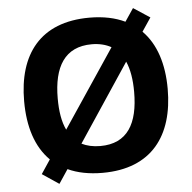

<svg xmlns="http://www.w3.org/2000/svg" viewBox="-55 -873 906 906"><g transform="rotate(-5 398.0 -420.0)"><path d="M738 -424C738 -542 707 -639 643 -703L686 -767L608 -818L567 -757C521 -779 465 -791 399 -791C165 -791 58 -646 58 -425C58 -304 89 -206 155 -141L111 -75L190 -22L234 -88C279 -67 334 -56 398 -56C631 -56 738 -203 738 -424ZM217 -424C217 -574 271 -665 399 -665C435 -665 466 -657 491 -643L244 -274C225 -313 217 -364 217 -424ZM579 -424C579 -274 527 -183 398 -183C363 -183 334 -190 310 -202L554 -569C571 -531 579 -482 579 -424Z"/></g></svg>

Font: Noto Sans Malayalam UI
Style: Bold
Weight: 700
Designer: Jelle Bosma - Monotype Design Team
Foundry: Monotype Imaging Inc.
Version: Version 2.104